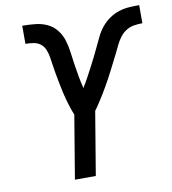

<svg xmlns="http://www.w3.org/2000/svg" viewBox="-82 -807 788 878"><g transform="rotate(-10 311.5 -367.5)"><path d="M195 0 244 -294Q237 -310 231.5 -327Q226 -344 221 -361Q216 -378 212 -395.5Q208 -413 204.5 -430.5Q201 -448 197.5 -466Q194 -484 191 -501.5Q188 -519 185.5 -537Q183 -555 180 -573Q177 -591 170 -607.5Q163 -624 149.5 -634.5Q136 -645 117.5 -648Q99 -651 80 -651V-735Q110 -735 140 -732Q170 -729 195.5 -717Q221 -705 238.5 -683Q256 -661 264.5 -633.5Q273 -606 276.5 -577Q280 -548 284.5 -519Q289 -490 294 -462Q299 -434 306 -406Q319 -427 331 -449Q343 -471 354.5 -493Q366 -515 377 -537Q388 -559 398.5 -581.5Q409 -604 420 -626.5Q431 -649 447 -668.5Q463 -688 484 -702.5Q505 -717 528.5 -724.5Q552 -732 575.5 -733.5Q599 -735 623 -735V-651Q604 -651 584.5 -648Q565 -645 548 -634.5Q531 -624 518.5 -607.5Q506 -591 497.5 -573Q489 -555 480 -537Q471 -519 462 -501.5Q453 -484 444 -466Q435 -448 425.5 -430.5Q416 -413 406 -395.5Q396 -378 385.5 -361Q375 -344 364 -327Q353 -310 341 -294L292 0Z"/></g></svg>

Font: Iosevka SS04 Medium Extended
Style: Italic
Weight: 500
Width: 7
Italic angle: -9°
Monospace: yes
Designer: Belleve Invis
Foundry: Belleve Invis
Version: Version 19.0.0; ttfautohint (v1.8.4)